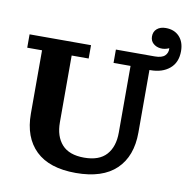

<svg xmlns="http://www.w3.org/2000/svg" viewBox="-91 -934 1033 1034"><g transform="rotate(10 425.5 -416.5)"><path d="M390 10Q245 10 171 -61.5Q97 -133 97 -263V-609H16V-682H352V-609H259V-244Q259 -167 298.5 -123Q338 -79 420 -79Q502 -79 541.5 -123Q581 -167 581 -244V-609H488V-682H685V-263Q685 -133 610.5 -61.5Q536 10 390 10ZM673 -605V-682H700Q739 -682 755.5 -698Q772 -714 770 -739Q746 -728 722.5 -730.5Q699 -733 683 -747.5Q667 -762 667 -786Q667 -812 685 -827.5Q703 -843 733 -843Q780 -843 807.5 -813.5Q835 -784 835 -734Q835 -672 795 -638.5Q755 -605 690 -605Z"/></g></svg>

Font: Montagu Slab 144pt SemiBold
Style: Regular
Weight: 600
Version: Version 1.000